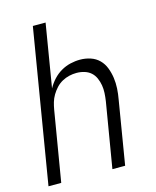

<svg xmlns="http://www.w3.org/2000/svg" viewBox="-111 -812 722 888"><g transform="rotate(-15 250.0 -367.5)"><path d="M10 0 132 -735H193L143 -433Q155 -455 172 -473.5Q189 -492 210.5 -504.5Q232 -517 255.5 -522.5Q279 -528 302 -528Q328 -528 352 -520Q376 -512 393 -495Q410 -478 419 -454.5Q428 -431 431.5 -406Q435 -381 433.5 -355Q432 -329 427 -302L377 0H316L368 -311Q371 -331 372 -350Q373 -369 370 -387Q367 -405 359.5 -422Q352 -439 339 -450.5Q326 -462 308 -467.5Q290 -473 270 -473Q253 -473 235.5 -469Q218 -465 201.5 -456Q185 -447 172 -433Q159 -419 149.5 -403Q140 -387 135 -370Q130 -353 127 -335L71 0Z"/></g></svg>

Font: Iosevka SS04 Light Oblique
Style: Regular
Weight: 300
Italic angle: -9°
Monospace: yes
Designer: Belleve Invis
Foundry: Belleve Invis
Version: Version 19.0.0; ttfautohint (v1.8.4)